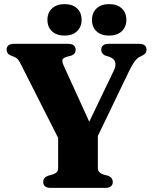

<svg xmlns="http://www.w3.org/2000/svg" viewBox="-20 -913 740 933"><path d="M440 -220 286 -196.5 81.5 -600.5Q72.5 -619 65.8 -626Q59 -633 47.5 -637.5L33 -643Q22 -647.5 17 -655Q12 -662.5 12 -672Q12 -685 21 -692.5Q30 -700 48.5 -700H310.5Q329 -700 338.2 -692.5Q347.5 -685 347.5 -672Q347.5 -648.5 322.5 -641.5L303.5 -637Q287 -632 283.8 -622.8Q280.5 -613.5 289.5 -594L437 -270.5L374 -239L534 -572Q544.5 -594.5 539.5 -611.8Q534.5 -629 510 -637.5L491.5 -643Q483 -646.5 477.5 -653.8Q472 -661 472 -672Q472 -685 481 -692.5Q490 -700 508.5 -700H656Q674.5 -700 683.2 -692.5Q692 -685 692 -672Q692 -662 687.5 -655.5Q683 -649 672.5 -643.5L664.5 -639.5Q654.5 -635.5 646 -627.8Q637.5 -620 628.2 -605.8Q619 -591.5 606 -565ZM262.5 -257.5H455.5V-96Q455.5 -84.5 462 -77.2Q468.5 -70 480.5 -65.5L504.5 -59Q528 -50.5 528 -28Q528 -15.5 519.2 -7.8Q510.5 0 492 0H226Q207.5 0 198.8 -7.8Q190 -15.5 190 -28Q190 -50.5 213.5 -59L237 -65.5Q250 -70 256.2 -77.2Q262.5 -84.5 262.5 -96ZM293.5 -740Q256 -740 233.2 -760.5Q210.5 -781 210.5 -816.5Q210.5 -852 233.2 -872.5Q256 -893 293.5 -893Q332 -893 354.2 -872.5Q376.5 -852 376.5 -816.5Q376.5 -782 354.2 -761Q332 -740 293.5 -740ZM510 -740Q472 -740 449.5 -760.5Q427 -781 427 -816.5Q427 -851.5 449.5 -872.2Q472 -893 510 -893Q549 -893 571.5 -872.5Q594 -852 594 -816.5Q594 -782 571.5 -761Q549 -740 510 -740Z"/></svg>

Font: Fraunces
Style: Bold
Weight: 700
Version: Version 1.000;[b76b70a41]